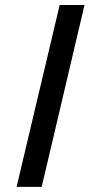

<svg xmlns="http://www.w3.org/2000/svg" viewBox="-20 -722 401 762"><path d="M45.9 19.5 216.8 -702.1H315.4L145.5 19.5Z"/></svg>

Font: Post No Bills Jaffna
Style: Bold
Weight: 700
Designer: Kosala Senevirathne, Siva Puranthara, Lasantha Premarathna, Tharique Azeez
Foundry: Mooniak
Version: Version 1.220 ; ttfautohint (v1.6)